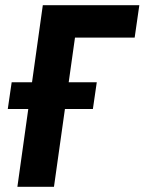

<svg xmlns="http://www.w3.org/2000/svg" viewBox="-20 -720 557 740"><path d="M10 -300 25 -403H353L338 -300ZM47 0 145 -700H517L499 -575H269L188 0Z"/></svg>

Font: Finlandica SemiBold
Style: Italic
Weight: 600
Italic angle: -8°
Designer: Niklas Ekholm, Juho Hiilivirta, Jaakko Suomalainen
Foundry: Helsinki Type Studio
Version: Version 1.063